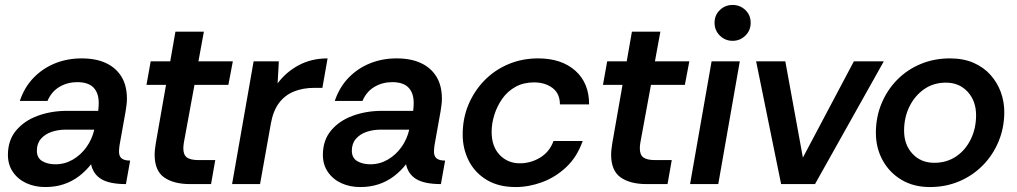

<svg xmlns="http://www.w3.org/2000/svg" viewBox="-20 -744 4110 776"><path d="M163 12Q121 12 87 -3.5Q53 -19 32.5 -48.5Q12 -78 12 -118Q12 -177 45 -216.5Q78 -256 132.5 -276Q187 -296 251 -296H377Q378 -306 378.5 -313.5Q379 -321 379 -328Q379 -368 358 -390Q337 -412 292 -412Q253 -412 220.5 -393Q188 -374 172 -336H60Q79 -392 116 -430Q153 -468 202.5 -488Q252 -508 310 -508Q368 -508 408.5 -489Q449 -470 471 -434Q493 -398 493 -345Q493 -333 491.5 -321.5Q490 -310 488 -296L463 -156Q462 -149 461.5 -142Q461 -135 461 -131Q461 -112 472 -103.5Q483 -95 506 -95L489 0Q424 0 390.5 -19.5Q357 -39 348 -80Q327 -53 299.5 -32Q272 -11 238 0.5Q204 12 163 12ZM204 -80Q242 -80 274.5 -99Q307 -118 329.5 -149.5Q352 -181 361 -220H245Q215 -220 188.5 -211Q162 -202 145.5 -183Q129 -164 129 -135Q129 -106 150.5 -93Q172 -80 204 -80Z M748 0Q682 0 643.5 -27Q605 -54 605 -119Q605 -130 606.5 -142Q608 -154 610 -167L651 -401H572L589 -496H668L689 -616H804L782 -496H921L903 -401H766L723 -167Q722 -161 721.5 -155Q721 -149 721 -144Q721 -118 735.5 -107.5Q750 -97 783 -97H850L833 0Z M918 0 1005 -496H1107L1102 -407Q1136 -453 1187.5 -480.5Q1239 -508 1304 -508L1283 -389H1252Q1204 -389 1167.5 -374Q1131 -359 1107.5 -327.5Q1084 -296 1075 -246L1031 0Z M1436 12Q1394 12 1360 -3.5Q1326 -19 1305.5 -48.5Q1285 -78 1285 -118Q1285 -177 1318 -216.5Q1351 -256 1405.5 -276Q1460 -296 1524 -296H1650Q1651 -306 1651.5 -313.5Q1652 -321 1652 -328Q1652 -368 1631 -390Q1610 -412 1565 -412Q1526 -412 1493.5 -393Q1461 -374 1445 -336H1333Q1352 -392 1389 -430Q1426 -468 1475.5 -488Q1525 -508 1583 -508Q1641 -508 1681.5 -489Q1722 -470 1744 -434Q1766 -398 1766 -345Q1766 -333 1764.5 -321.5Q1763 -310 1761 -296L1736 -156Q1735 -149 1734.5 -142Q1734 -135 1734 -131Q1734 -112 1745 -103.5Q1756 -95 1779 -95L1762 0Q1697 0 1663.5 -19.5Q1630 -39 1621 -80Q1600 -53 1572.5 -32Q1545 -11 1511 0.5Q1477 12 1436 12ZM1477 -80Q1515 -80 1547.5 -99Q1580 -118 1602.5 -149.5Q1625 -181 1634 -220H1518Q1488 -220 1461.5 -211Q1435 -202 1418.5 -183Q1402 -164 1402 -135Q1402 -106 1423.5 -93Q1445 -80 1477 -80Z M2064 12Q1995 12 1947 -17Q1899 -46 1874.5 -94.5Q1850 -143 1850 -200Q1850 -266 1873.5 -321.5Q1897 -377 1938 -419Q1979 -461 2034.5 -484.5Q2090 -508 2155 -508Q2249 -508 2305 -458.5Q2361 -409 2361 -322H2243Q2243 -366 2213 -388.5Q2183 -411 2138 -411Q2096 -411 2063.5 -393Q2031 -375 2010 -345Q1989 -315 1978 -280Q1967 -245 1967 -211Q1967 -152 1999.5 -118Q2032 -84 2081 -84Q2125 -84 2163 -107Q2201 -130 2217 -174H2335Q2312 -109 2268 -68Q2224 -27 2170.5 -7.5Q2117 12 2064 12Z M2593 0Q2527 0 2488.5 -27Q2450 -54 2450 -119Q2450 -130 2451.5 -142Q2453 -154 2455 -167L2496 -401H2417L2434 -496H2513L2534 -616H2649L2627 -496H2766L2748 -401H2611L2568 -167Q2567 -161 2566.5 -155Q2566 -149 2566 -144Q2566 -118 2580.5 -107.5Q2595 -97 2628 -97H2695L2678 0Z M2769 0 2856 -496H2970L2883 0ZM2941 -579Q2911 -579 2889.5 -600Q2868 -621 2868 -652Q2868 -683 2889.5 -703.5Q2911 -724 2941 -724Q2971 -724 2992.5 -703.5Q3014 -683 3014 -652Q3014 -621 2992.5 -600Q2971 -579 2941 -579Z M3137 0 3036 -496H3154L3225 -107L3431 -496H3552L3274 0Z M3738 12Q3673 12 3624 -17Q3575 -46 3547.5 -96Q3520 -146 3520 -207Q3520 -271 3543 -326Q3566 -381 3606.5 -422Q3647 -463 3701.5 -485.5Q3756 -508 3819 -508Q3874 -508 3915 -490Q3956 -472 3983.5 -441Q4011 -410 4025 -371.5Q4039 -333 4039 -291Q4039 -228 4016 -172.5Q3993 -117 3952 -75.5Q3911 -34 3856.5 -11Q3802 12 3738 12ZM3756 -86Q3806 -86 3844 -111.5Q3882 -137 3903.5 -181Q3925 -225 3925 -278Q3925 -336 3891 -373Q3857 -410 3803 -410Q3753 -410 3715 -383.5Q3677 -357 3655.5 -313Q3634 -269 3634 -216Q3634 -159 3668 -122.5Q3702 -86 3756 -86Z"/></svg>

Font: Rethink Sans SemiBold
Style: Italic
Weight: 600
Italic angle: -10°
Designer: The Rethink Sans project authors (Hans Thiessen). DM Sans designed by Colophon Foundry.
Foundry: Rethink Communications LLC
Version: Version 1.001